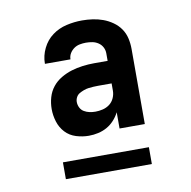

<svg xmlns="http://www.w3.org/2000/svg" viewBox="-63 -756 626 629"><g transform="rotate(-10 250.0 -441.5)"><path d="M206 -317Q185 -317 164 -323.5Q143 -330 128.5 -345.5Q114 -361 107.5 -382Q101 -403 101 -424Q101 -444 106.5 -463Q112 -482 124 -497Q136 -512 153 -522Q170 -532 188 -537.5Q206 -543 225.5 -545.5Q245 -548 264 -548H309V-573Q309 -584 304 -593.5Q299 -603 290 -609Q281 -615 270.5 -617Q260 -619 249 -619Q239 -619 228.5 -617Q218 -615 209.5 -609Q201 -603 195.5 -594Q190 -585 190 -574H105V-575Q105 -601 117 -625.5Q129 -650 150 -665.5Q171 -681 197 -687Q223 -693 249 -693Q267 -693 284.5 -690.5Q302 -688 318.5 -682Q335 -676 350 -665.5Q365 -655 375 -640.5Q385 -626 389 -608.5Q393 -591 393 -573V-323H309V-377Q302 -363 291 -351Q280 -339 266.5 -331.5Q253 -324 237.5 -320.5Q222 -317 206 -317ZM241 -391Q253 -391 265.5 -394Q278 -397 288 -404.5Q298 -412 303.5 -424Q309 -436 309 -449V-473H264Q256 -473 248 -472.5Q240 -472 232 -471Q224 -470 216 -467Q208 -464 201 -460Q194 -456 190 -448.5Q186 -441 186 -433Q186 -423 190.5 -414Q195 -405 203.5 -400Q212 -395 221.5 -393Q231 -391 241 -391ZM107 -190V-246H393V-190Z"/></g></svg>

Font: Iosevka Custom Semibold
Style: Regular
Weight: 600
Designer: Belleve Invis
Foundry: Belleve Invis
Version: Version 27.0.2; ttfautohint (v1.8.4)